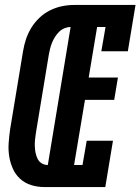

<svg xmlns="http://www.w3.org/2000/svg" viewBox="-20 -755 567 775"><path d="M158 0Q131 0 105.5 -8Q80 -16 61 -33.5Q42 -51 31.5 -75Q21 -99 17 -125Q13 -151 15 -178.5Q17 -206 21 -234L73 -548Q77 -573 85 -597Q93 -621 106.5 -643Q120 -665 139.5 -683.5Q159 -702 182.5 -713.5Q206 -725 230.5 -730Q255 -735 280 -735H527L496 -548H389L406 -646H372L338 -442H456L441 -352H323L279 -89H313L330 -187H436L405 0ZM173 -89 265 -646Q253 -646 240.5 -641Q228 -636 218.5 -626.5Q209 -617 202 -606Q195 -595 190 -582.5Q185 -570 182 -558Q179 -546 177 -534L125 -219Q123 -206 121.5 -192.5Q120 -179 120.5 -165Q121 -151 123.5 -138.5Q126 -126 131.5 -114.5Q137 -103 148 -96Q159 -89 173 -89Z"/></svg>

Font: Iosevka Slab Extrabold Oblique
Style: Regular
Weight: 800
Italic angle: -9°
Monospace: yes
Designer: Belleve Invis
Foundry: Belleve Invis
Version: Version 11.1.1; ttfautohint (v1.8.3)